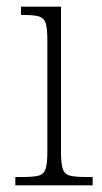

<svg xmlns="http://www.w3.org/2000/svg" viewBox="-20 -556 306 576"><path d="M26 0V-25H48Q80 -25 95.5 -29Q111 -33 116.5 -48.5Q122 -64 122 -98V-437Q122 -471 117 -486.5Q112 -502 97.5 -506.5Q83 -511 55 -511H43V-536H163V-99Q163 -65 168.5 -49Q174 -33 190 -29Q206 -25 238 -25H258V0Z"/></svg>

Font: Noto Serif Georgian SemiCondensed ExtraLight
Style: Regular
Weight: 200
Width: 4
Designer: Monotype Design Team, Akaki Razmadze
Foundry: Google LLC
Version: Version 2.003; ttfautohint (v1.8.4.7-5d5b)